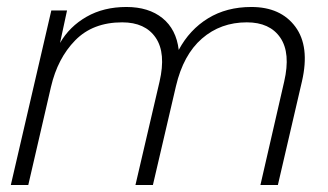

<svg xmlns="http://www.w3.org/2000/svg" viewBox="-20 -530 940 550"><path d="M11 0 127 -500H172L152 -407Q179 -454 228 -482Q277 -510 342 -510Q406 -510 445.5 -478Q485 -446 492 -387Q523 -445 576 -477.5Q629 -510 700 -510Q784 -510 826 -453.5Q868 -397 845 -297L776 0H726L794 -296Q813 -378 783 -422Q753 -466 687 -466Q612 -466 558.5 -419.5Q505 -373 484 -283L418 0H368L437 -296Q456 -378 426 -422Q396 -466 330 -466Q246 -466 195.5 -414.5Q145 -363 126 -281L61 0Z"/></svg>

Font: Prodigy Sans Light
Style: Italic
Weight: 300
Italic angle: -13°
Designer: Wei Huang
Foundry: Wei Huang
Version: Version 1.003; ttfautohint (v1.8.3)